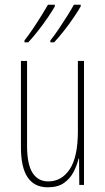

<svg xmlns="http://www.w3.org/2000/svg" viewBox="-20 -786 448 816"><path d="M337 -527V0H317L316 -112H314Q307 -83 292.5 -55Q278 -27 252 -8.5Q226 10 183 10Q69 10 69 -159V-527H95V-167Q95 -87 118.5 -51Q142 -15 185 -15Q242 -15 276.5 -67Q311 -119 311 -228V-527ZM323 -759Q315 -744 295.5 -715Q276 -686 252.5 -656Q229 -626 210 -606H194V-614Q211 -635 230.5 -664Q250 -693 267.5 -721Q285 -749 294 -766H323ZM213 -759Q205 -744 185.5 -715Q166 -686 142.5 -656Q119 -626 100 -606H84V-614Q102 -637 121.5 -666Q141 -695 157.5 -722Q174 -749 184 -766H213Z"/></svg>

Font: Noto Sans ExtraCondensed Thin
Style: Regular
Weight: 100
Width: 2
Designer: Monotype Design Team
Foundry: Monotype Imaging Inc.
Version: Version 2.013; ttfautohint (v1.8.4.7-5d5b)